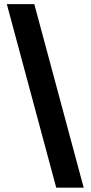

<svg xmlns="http://www.w3.org/2000/svg" viewBox="-20 -781 430 911"><path d="M246.8 109.4H377.1L142.8 -761.4H12.4Z"/></svg>

Font: Magic Ui Pro
Style: Bold
Weight: 700
Designer: Stefan Endress, Andreas Faust
Version: Version 1.000;FEAKit 1.0